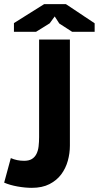

<svg xmlns="http://www.w3.org/2000/svg" viewBox="-45 -890 475 923"><path d="M143 -700H291V-190Q291 -153 281 -117Q271 -81 249.5 -52Q228 -23 193 -5Q158 13 108 13Q76 13 39.5 6.5Q3 0 -25 -12L7 -130Q36 -117 71 -117Q94 -117 108 -125.5Q122 -134 130 -149.5Q138 -165 140.5 -186Q143 -207 143 -231ZM167 -870H272L410 -778V-737H302L240 -777L218 -811L194 -778L128 -737H22V-779Z"/></svg>

Font: PT Sans Caption
Style: Bold
Weight: 700
Designer: A.Korolkova, O.Umpeleva, V.Yefimov
Foundry: ParaType Ltd
Version: Version 2.003W OFL